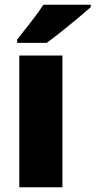

<svg xmlns="http://www.w3.org/2000/svg" viewBox="-20 -786 401 806"><path d="M242 0H61V-553H242ZM361 -756Q341 -738 307.5 -710Q274 -682 238 -653.5Q202 -625 176 -606H52V-620Q77 -652 109 -692.5Q141 -733 162 -766H361Z"/></svg>

Font: Noto Sans Lao SemiCondensed Black
Style: Regular
Weight: 900
Width: 4
Designer: Monotype Design Team
Foundry: Monotype Imaging Inc.
Version: Version 2.003; ttfautohint (v1.8.4.7-5d5b)